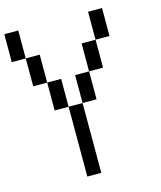

<svg xmlns="http://www.w3.org/2000/svg" viewBox="-132 -1012 931 1107"><g transform="rotate(-15 333.5 -458.5)"><path d="M83.3 -916.7V-750H0V-916.7ZM83.3 -583.3V-750H166.7V-583.3ZM166.7 -416.7V-583.3H250V-416.7ZM250 0V-416.7H333.3V0ZM333.3 -416.7V-583.3H416.7V-416.7ZM416.7 -583.3V-750H500V-583.3ZM583.3 -916.7V-750H500V-916.7Z"/></g></svg>

Font: Galmuri11 Regular
Style: Regular
Weight: 400
Designer: Minseo Lee (Quiple)
Version: Version 2.356;hotconv 1.1.0;makeotfexe 2.6.0 DEVELOPMENT